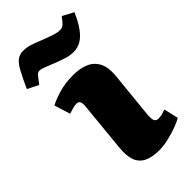

<svg xmlns="http://www.w3.org/2000/svg" viewBox="-288 -843 918 918"><g transform="rotate(-45 170.5 -384.5)"><path d="M100 -386Q102 -404 97 -414Q92 -424 79 -424Q67 -424 53.5 -420.5Q40 -417 23 -411L-2 -492Q18 -504 62.5 -518Q107 -532 163 -532Q209 -532 242.5 -518Q276 -504 293 -472.5Q310 -441 306 -390L281 -140Q280 -121 284.5 -108.5Q289 -96 306 -96Q320 -96 333 -99.5Q346 -103 356 -107L373 -34Q358 -24 328.5 -13Q299 -2 264.5 6Q230 14 202 14Q153 14 123 -1Q93 -16 81.5 -47.5Q70 -79 75 -130ZM245 -608Q220 -608 199 -614.5Q178 -621 149 -632Q115 -646 94.5 -653.5Q74 -661 66 -661Q55 -661 47 -652.5Q39 -644 16 -613L-40 -641Q-15 -696 2 -727Q19 -758 36 -770.5Q53 -783 76 -783Q99 -783 119.5 -777Q140 -771 184 -753Q218 -740 237 -734Q256 -728 272 -728Q287 -728 296.5 -736.5Q306 -745 325 -770L381 -740Q360 -692 338.5 -663Q317 -634 294 -621Q271 -608 245 -608Z"/></g></svg>

Font: Literata 18pt Black
Style: Italic
Weight: 900
Italic angle: -2°
Designer: Latin by Veronika Burian and Jose Scaglione. Greek by Irene Vlachou. Cyrillic by Vera Evstafieva
Foundry: TypeTogether
Version: Version 3.103;gftools[0.9.29]